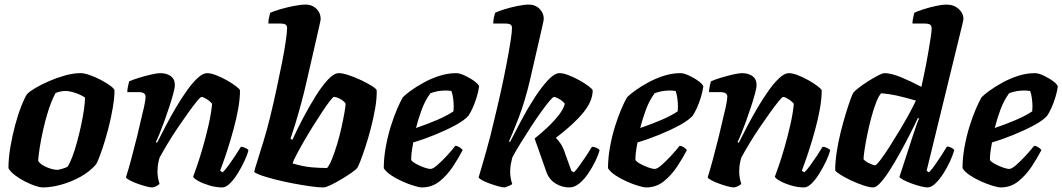

<svg xmlns="http://www.w3.org/2000/svg" viewBox="-20 -820 4648 840"><path d="M167 0Q155 0 134 -7Q113 -14 89.5 -26Q66 -38 46 -53Q26 -68 17 -84Q17 -128 25.5 -177.5Q34 -227 46.5 -273.5Q59 -320 73 -355.5Q87 -391 98 -408Q108 -419 134 -434.5Q160 -450 194.5 -465Q229 -480 265 -490Q301 -500 333 -500Q348 -500 371.5 -492Q395 -484 419 -471.5Q443 -459 460.5 -446.5Q478 -434 481 -425Q481 -394 473.5 -349Q466 -304 453.5 -256Q441 -208 427 -166.5Q413 -125 401 -102Q373 -69 332 -46.5Q291 -24 247.5 -12Q204 0 167 0ZM231 -77Q237 -77 250.5 -81Q264 -85 275 -90Q285 -104 296 -133Q307 -162 317 -198.5Q327 -235 335 -272.5Q343 -310 347.5 -342Q352 -374 352 -393Q335 -405 309.5 -413.5Q284 -422 266 -422Q245 -422 223 -413Q205 -379 191.5 -336.5Q178 -294 168.5 -251Q159 -208 153.5 -172.5Q148 -137 147 -116Q157 -100 184 -88.5Q211 -77 231 -77Z M647 0Q636 0 617.5 -5Q599 -10 580 -17Q561 -24 547 -31.5Q533 -39 531 -44Q541 -75 554 -123Q567 -171 580 -224Q593 -277 603 -322Q610 -349 613.5 -369Q617 -389 617 -397Q617 -417 586 -417H537Q537 -429 540 -442.5Q543 -456 545 -464Q560 -471 587.5 -479.5Q615 -488 641.5 -494Q668 -500 681 -500Q709 -500 727 -487Q745 -474 745 -448Q745 -436 738 -410Q731 -384 720.5 -352Q710 -320 698.5 -288.5Q687 -257 677 -232.5Q667 -208 662 -199L667 -195Q684 -229 705.5 -270Q727 -311 751 -351.5Q775 -392 799 -425.5Q823 -459 845.5 -479.5Q868 -500 886 -500Q902 -500 925.5 -491Q949 -482 972 -469Q995 -456 1011.5 -443.5Q1028 -431 1030 -425Q1030 -388 1022 -343.5Q1014 -299 1001.5 -253.5Q989 -208 976.5 -169Q964 -130 954.5 -104.5Q945 -79 943 -73L954 -66Q965 -76 979.5 -96Q994 -116 1009 -138.5Q1024 -161 1034 -178Q1043 -178 1054 -172.5Q1065 -167 1067 -163Q1062 -142 1049 -114.5Q1036 -87 1019.5 -60.5Q1003 -34 985.5 -17Q968 0 953 0Q925 0 896.5 -8.5Q868 -17 848 -28Q828 -39 825 -47Q830 -60 842 -94.5Q854 -129 867.5 -176Q881 -223 892.5 -273Q904 -323 908 -366Q897 -379 882.5 -387.5Q868 -396 862 -396Q857 -396 841.5 -377Q826 -358 804 -327.5Q782 -297 758 -261.5Q734 -226 713 -191Q692 -156 678 -130Q669 -100 669 -69Q669 -55 671.5 -41.5Q674 -28 678 -15Q664 -3 647 0Z M1395 0Q1372 0 1337 -5Q1302 -10 1262.5 -17.5Q1223 -25 1187 -34Q1151 -43 1125 -52Q1099 -61 1092 -68Q1095 -82 1107 -119Q1119 -156 1134 -206Q1149 -256 1162 -309Q1176 -366 1189 -426.5Q1202 -487 1213 -542Q1224 -597 1230 -638.5Q1236 -680 1236 -697Q1236 -709 1228.5 -713Q1221 -717 1208 -717H1154Q1154 -730 1157 -743Q1160 -756 1162 -764Q1177 -771 1206 -779.5Q1235 -788 1266 -794Q1297 -800 1318 -800Q1346 -800 1364.5 -781.5Q1383 -763 1383 -737Q1383 -733 1379 -715.5Q1375 -698 1369 -671L1322 -466Q1311 -417 1298 -369Q1285 -321 1272.5 -280Q1260 -239 1251 -213L1259 -208Q1279 -252 1305.5 -302.5Q1332 -353 1360 -398Q1388 -443 1414.5 -471.5Q1441 -500 1463 -500Q1479 -500 1506 -491Q1533 -482 1560.5 -469Q1588 -456 1607.5 -443.5Q1627 -431 1628 -425Q1629 -390 1621.5 -346.5Q1614 -303 1602.5 -259Q1591 -215 1578.5 -177Q1566 -139 1556.5 -115Q1547 -91 1544 -87Q1539 -79 1519 -65Q1499 -51 1474 -36Q1449 -21 1427 -10.5Q1405 0 1395 0ZM1411 -85Q1421 -96 1432.5 -124.5Q1444 -153 1455 -189.5Q1466 -226 1474 -262.5Q1482 -299 1487 -327.5Q1492 -356 1492 -367Q1484 -379 1467.5 -387.5Q1451 -396 1441 -396Q1437 -396 1423 -378Q1409 -360 1389.5 -330.5Q1370 -301 1348.5 -266.5Q1327 -232 1308 -199Q1289 -166 1276 -141Q1263 -116 1260 -105Q1308 -91 1343.5 -88Q1379 -85 1411 -85Z M1826 0Q1815 0 1791.5 -7Q1768 -14 1741 -26Q1714 -38 1691.5 -53Q1669 -68 1659 -84Q1659 -128 1667.5 -175.5Q1676 -223 1689.5 -266.5Q1703 -310 1717.5 -343.5Q1732 -377 1742 -394Q1752 -405 1776 -422.5Q1800 -440 1832.5 -458Q1865 -476 1902 -488Q1939 -500 1976 -500Q1991 -500 2014.5 -489Q2038 -478 2056.5 -464Q2075 -450 2076 -441Q2073 -420 2065.5 -395Q2058 -370 2048 -348Q2038 -326 2029 -313Q2011 -293 1971 -271.5Q1931 -250 1882 -230Q1833 -210 1788 -197Q1782 -164 1780.5 -150Q1779 -136 1779 -120Q1784 -112 1800.5 -103Q1817 -94 1835 -87.5Q1853 -81 1864 -81Q1874 -81 1893 -97.5Q1912 -114 1933.5 -137Q1955 -160 1972 -182Q1981 -182 1991.5 -175Q2002 -168 2004 -163Q1987 -130 1962 -92Q1937 -54 1903.5 -27Q1870 0 1826 0ZM1800 -260Q1850 -277 1893 -295.5Q1936 -314 1964 -333Q1965 -344 1965 -354Q1965 -371 1962.5 -389.5Q1960 -408 1955 -422Q1948 -423 1942 -423.5Q1936 -424 1929 -424Q1894 -424 1863 -412Q1840 -381 1825 -340.5Q1810 -300 1800 -260Z M2189 0Q2178 0 2160 -5Q2142 -10 2122.5 -17Q2103 -24 2089.5 -31.5Q2076 -39 2074 -44Q2079 -61 2087.5 -90Q2096 -119 2106 -154Q2116 -189 2125 -224Q2134 -259 2140 -286Q2156 -351 2170.5 -416.5Q2185 -482 2196 -539.5Q2207 -597 2213.5 -638.5Q2220 -680 2220 -697Q2220 -709 2212.5 -713Q2205 -717 2192 -717H2138Q2138 -731 2141 -744Q2144 -757 2146 -764Q2160 -771 2187.5 -779.5Q2215 -788 2244.5 -794Q2274 -800 2294 -800Q2322 -800 2340.5 -781.5Q2359 -763 2359 -737Q2359 -734 2356.5 -722Q2354 -710 2345 -671L2298 -467Q2276 -374 2248.5 -303Q2221 -232 2207 -202L2211 -198Q2233 -241 2260.5 -293Q2288 -345 2318.5 -392Q2349 -439 2377.5 -469.5Q2406 -500 2428 -500Q2444 -500 2467.5 -491Q2491 -482 2514.5 -469Q2538 -456 2554.5 -443.5Q2571 -431 2573 -425Q2573 -378 2532 -327.5Q2491 -277 2412 -217Q2422 -207 2433 -191Q2444 -175 2454 -144L2480 -72L2491 -66Q2501 -76 2515.5 -96Q2530 -116 2545 -138.5Q2560 -161 2570 -178Q2579 -178 2590 -173Q2601 -168 2603 -163Q2598 -142 2584.5 -114.5Q2571 -87 2553 -60.5Q2535 -34 2514 -17Q2493 0 2471 0Q2438 0 2410 -17.5Q2382 -35 2370 -69L2319 -214Q2348 -237 2377 -264.5Q2406 -292 2426.5 -319Q2447 -346 2451 -366Q2441 -379 2425.5 -387.5Q2410 -396 2404 -396Q2399 -396 2383.5 -377.5Q2368 -359 2346.5 -329Q2325 -299 2301.5 -263Q2278 -227 2256.5 -192Q2235 -157 2221 -130Q2217 -114 2214.5 -100Q2212 -86 2212 -68Q2212 -54 2214.5 -40Q2217 -26 2221 -15Q2219 -12 2208 -7.5Q2197 -3 2189 0Z M2807 0Q2796 0 2772.5 -7Q2749 -14 2722 -26Q2695 -38 2672.5 -53Q2650 -68 2640 -84Q2640 -128 2648.5 -175.5Q2657 -223 2670.5 -266.5Q2684 -310 2698.5 -343.5Q2713 -377 2723 -394Q2733 -405 2757 -422.5Q2781 -440 2813.5 -458Q2846 -476 2883 -488Q2920 -500 2957 -500Q2972 -500 2995.5 -489Q3019 -478 3037.5 -464Q3056 -450 3057 -441Q3054 -420 3046.5 -395Q3039 -370 3029 -348Q3019 -326 3010 -313Q2992 -293 2952 -271.5Q2912 -250 2863 -230Q2814 -210 2769 -197Q2763 -164 2761.5 -150Q2760 -136 2760 -120Q2765 -112 2781.5 -103Q2798 -94 2816 -87.5Q2834 -81 2845 -81Q2855 -81 2874 -97.5Q2893 -114 2914.5 -137Q2936 -160 2953 -182Q2962 -182 2972.5 -175Q2983 -168 2985 -163Q2968 -130 2943 -92Q2918 -54 2884.5 -27Q2851 0 2807 0ZM2781 -260Q2831 -277 2874 -295.5Q2917 -314 2945 -333Q2946 -344 2946 -354Q2946 -371 2943.5 -389.5Q2941 -408 2936 -422Q2929 -423 2923 -423.5Q2917 -424 2910 -424Q2875 -424 2844 -412Q2821 -381 2806 -340.5Q2791 -300 2781 -260Z M3192 0Q3181 0 3162.5 -5Q3144 -10 3125 -17Q3106 -24 3092 -31.5Q3078 -39 3076 -44Q3086 -75 3099 -123Q3112 -171 3125 -224Q3138 -277 3148 -322Q3155 -349 3158.5 -369Q3162 -389 3162 -397Q3162 -417 3131 -417H3082Q3082 -429 3085 -442.5Q3088 -456 3090 -464Q3105 -471 3132.5 -479.5Q3160 -488 3186.5 -494Q3213 -500 3226 -500Q3254 -500 3272 -487Q3290 -474 3290 -448Q3290 -436 3283 -410Q3276 -384 3265.5 -352Q3255 -320 3243.5 -288.5Q3232 -257 3222 -232.5Q3212 -208 3207 -199L3212 -195Q3229 -229 3250.5 -270Q3272 -311 3296 -351.5Q3320 -392 3344 -425.5Q3368 -459 3390.5 -479.5Q3413 -500 3431 -500Q3447 -500 3470.5 -491Q3494 -482 3517 -469Q3540 -456 3556.5 -443.5Q3573 -431 3575 -425Q3575 -388 3567 -343.5Q3559 -299 3546.5 -253.5Q3534 -208 3521.5 -169Q3509 -130 3499.5 -104.5Q3490 -79 3488 -73L3499 -66Q3510 -76 3524.5 -96Q3539 -116 3554 -138.5Q3569 -161 3579 -178Q3588 -178 3599 -172.5Q3610 -167 3612 -163Q3607 -142 3594 -114.5Q3581 -87 3564.5 -60.5Q3548 -34 3530.5 -17Q3513 0 3498 0Q3470 0 3441.5 -8.5Q3413 -17 3393 -28Q3373 -39 3370 -47Q3375 -60 3387 -94.5Q3399 -129 3412.5 -176Q3426 -223 3437.5 -273Q3449 -323 3453 -366Q3442 -379 3427.5 -387.5Q3413 -396 3407 -396Q3402 -396 3386.5 -377Q3371 -358 3349 -327.5Q3327 -297 3303 -261.5Q3279 -226 3258 -191Q3237 -156 3223 -130Q3214 -100 3214 -69Q3214 -55 3216.5 -41.5Q3219 -28 3223 -15Q3209 -3 3192 0Z M3800 0Q3784 0 3757 -9Q3730 -18 3702.5 -31Q3675 -44 3655.5 -56.5Q3636 -69 3634 -75Q3634 -111 3640.5 -154.5Q3647 -198 3658 -242Q3669 -286 3680.5 -323.5Q3692 -361 3701 -385.5Q3710 -410 3713 -414Q3719 -422 3737 -436Q3755 -450 3778 -464.5Q3801 -479 3821 -489.5Q3841 -500 3850 -500Q3879 -500 3923.5 -481.5Q3968 -463 4011 -440Q4013 -449 4018.5 -474Q4024 -499 4030.5 -532Q4037 -565 4042.5 -598Q4048 -631 4052 -657.5Q4056 -684 4056 -696Q4056 -708 4048.5 -712.5Q4041 -717 4027 -717H3972Q3972 -729 3975 -742Q3978 -755 3980 -764Q3994 -771 4020.5 -779.5Q4047 -788 4075 -794Q4103 -800 4120 -800Q4153 -800 4174 -781Q4195 -762 4195 -737Q4195 -733 4190 -712Q4185 -691 4180 -671L4034 -73L4044 -66Q4054 -75 4068.5 -95.5Q4083 -116 4098 -139Q4113 -162 4123 -179Q4132 -179 4142.5 -173.5Q4153 -168 4155 -163Q4149 -142 4136.5 -114.5Q4124 -87 4107 -60.5Q4090 -34 4072 -17Q4054 0 4038 0Q4027 0 4007.5 -5Q3988 -10 3967.5 -17.5Q3947 -25 3932 -33Q3917 -41 3915 -46L3976 -233Q3984 -257 3990.5 -275.5Q3997 -294 4001 -301L3996 -304Q3980 -270 3959 -229Q3938 -188 3915.5 -147.5Q3893 -107 3871.5 -73.5Q3850 -40 3831.5 -20Q3813 0 3800 0ZM3809 -97Q3814 -97 3831 -119Q3848 -141 3870 -175.5Q3892 -210 3915.5 -249Q3939 -288 3958 -323Q3977 -358 3987 -380Q3935 -395 3900.5 -402.5Q3866 -410 3835 -412Q3824 -400 3813 -371.5Q3802 -343 3792 -306Q3782 -269 3774.5 -232Q3767 -195 3762.5 -165.5Q3758 -136 3758 -123Q3767 -113 3784 -105Q3801 -97 3809 -97Z M4358 0Q4347 0 4323.5 -7Q4300 -14 4273 -26Q4246 -38 4223.5 -53Q4201 -68 4191 -84Q4191 -128 4199.5 -175.5Q4208 -223 4221.5 -266.5Q4235 -310 4249.5 -343.5Q4264 -377 4274 -394Q4284 -405 4308 -422.5Q4332 -440 4364.5 -458Q4397 -476 4434 -488Q4471 -500 4508 -500Q4523 -500 4546.5 -489Q4570 -478 4588.5 -464Q4607 -450 4608 -441Q4605 -420 4597.5 -395Q4590 -370 4580 -348Q4570 -326 4561 -313Q4543 -293 4503 -271.5Q4463 -250 4414 -230Q4365 -210 4320 -197Q4314 -164 4312.5 -150Q4311 -136 4311 -120Q4316 -112 4332.5 -103Q4349 -94 4367 -87.5Q4385 -81 4396 -81Q4406 -81 4425 -97.5Q4444 -114 4465.5 -137Q4487 -160 4504 -182Q4513 -182 4523.5 -175Q4534 -168 4536 -163Q4519 -130 4494 -92Q4469 -54 4435.5 -27Q4402 0 4358 0ZM4332 -260Q4382 -277 4425 -295.5Q4468 -314 4496 -333Q4497 -344 4497 -354Q4497 -371 4494.5 -389.5Q4492 -408 4487 -422Q4480 -423 4474 -423.5Q4468 -424 4461 -424Q4426 -424 4395 -412Q4372 -381 4357 -340.5Q4342 -300 4332 -260Z"/></svg>

Font: Texturina ExtraBold
Style: Italic
Weight: 800
Italic angle: -11°
Designer: Guillermo Torres Carreño
Foundry: Omnibus-Type
Version: Version 1.002; ttfautohint (v1.8.3)